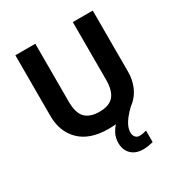

<svg xmlns="http://www.w3.org/2000/svg" viewBox="-215 -866 1186 1259"><g transform="rotate(-30 378.0 -237.0)"><path d="M485 100Q485 125 497 138Q509 151 526 151Q542 151 556 148Q570 145 580 142V229Q564 233 546 236.5Q528 240 504 240Q448 240 415 208Q382 176 382 121Q382 71 414 26.5Q446 -18 492 -43L586 -57Q533 -8 509 30Q485 68 485 100ZM671 -714V-252Q671 -178 638.5 -118.5Q606 -59 540.5 -24.5Q475 10 375 10Q233 10 159 -62.5Q85 -135 85 -254V-714H236V-277Q236 -189 272 -153Q308 -117 379 -117Q453 -117 486.5 -156Q520 -195 520 -278V-714Z"/></g></svg>

Font: Noto Sans IKEA
Style: Bold
Weight: 600
Designer: Monotype Design Team
Foundry: Monotype Imaging Inc.
Version: Version 2.001